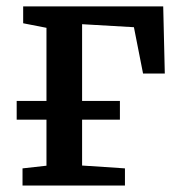

<svg xmlns="http://www.w3.org/2000/svg" viewBox="-20 -575 546 595"><path d="M124 -262.2V-488.8L51.8 -502.9V-555.2H485.8L490.7 -347.2H423.3L395 -490.7L234.4 -500V-262.2H351.6V-204.1H234.4V-62L367.2 -53.2V0H49.8V-53.2L124 -61.5V-204.1H31.7V-262.2Z"/></svg>

Font: Merriweather
Style: Regular
Weight: 400
Designer: Eben Sorkin
Foundry: Eben Sorkin
Version: Version 1.584; ttfautohint (v1.8.1)